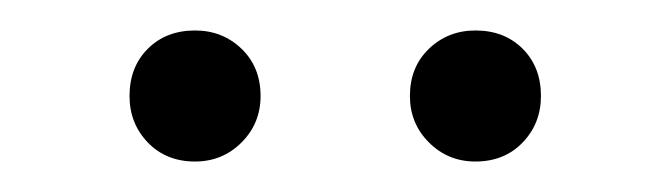

<svg xmlns="http://www.w3.org/2000/svg" viewBox="-20 -789 440 126"><path d="M335 -726Q335 -708 323 -695.5Q311 -683 292 -683Q274 -683 261.5 -695.5Q249 -708 249 -726Q249 -745 261.5 -757Q274 -769 292 -769Q311 -769 323 -757Q335 -745 335 -726ZM151 -726Q151 -708 138.5 -695.5Q126 -683 108 -683Q89 -683 77 -695.5Q65 -708 65 -726Q65 -745 77 -757Q89 -769 108 -769Q126 -769 138.5 -757Q151 -745 151 -726Z"/></svg>

Font: Hind Madurai Light
Style: Regular
Weight: 300
Designer: Jyotish Sonowal
Foundry: Indian Type Foundry
Version: Version 1.001;PS 1.0;hotconv 1.0.86;makeotf.lib2.5.63406; tt